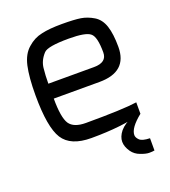

<svg xmlns="http://www.w3.org/2000/svg" viewBox="-129 -629 782 884"><g transform="rotate(-20 262.5 -187.5)"><path d="M474 -23Q414 25 414 60Q414 72 426 84Q438 97 477 98V158Q467 160 451 160Q435 160 409 150Q384 141 369 120Q351 94 351 70Q351 45 371 20Q392 -5 435 -23ZM49 -268Q49 -356 61 -410Q73 -463 105 -490Q136 -518 175 -526Q213 -535 275 -535Q336 -535 367 -530Q398 -525 428 -507Q458 -489 471 -450Q484 -411 484 -347Q484 -225 347 -225H123Q123 -132 144 -100Q165 -69 224 -69Q406 -69 474 -79V-23Q375 5 224 5Q123 5 86 -53Q49 -111 49 -268ZM123 -298H347Q410 -298 410 -347Q410 -424 387 -442Q365 -461 282 -461Q179 -461 159 -440Q131 -410 127 -374Q123 -338 123 -298Z"/></g></svg>

Font: Mina
Style: Regular
Weight: 400
Version: Version 1.000